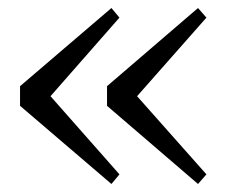

<svg xmlns="http://www.w3.org/2000/svg" viewBox="-20 -514 564 479"><path d="M258 -55 30 -250V-299L258 -494L278 -470L106 -274L278 -79ZM474 -55 247 -250V-299L474 -494L495 -470L322 -274L495 -79Z"/></svg>

Font: GenRyuMin TW R
Style: Regular
Weight: 400
Version: Version 1.501;PS 1;hotconv 16.6.51;makeotf.lib2.5.65220